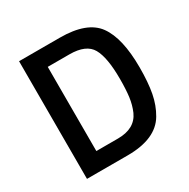

<svg xmlns="http://www.w3.org/2000/svg" viewBox="-156 -827 952 968"><g transform="rotate(-30 320.5 -342.5)"><path d="M316 0H79V-685H316Q474 -685 532 -605Q590 -525 590 -354Q590 -267 578.5 -206.5Q567 -146 538 -97Q481 0 316 0ZM475 -354Q475 -478 444 -533Q413 -588 316 -588H190V-98H316Q415 -98 448 -171Q464 -208 469.5 -250Q475 -292 475 -354Z"/></g></svg>

Font: Titillium Web[RUS by Daymarius]
Style: Regular
Weight: 600
Designer: Cyrillization by Daymarius
Foundry: Cyrillization by Daymarius
Version: Version 1.002 September 11, 2018